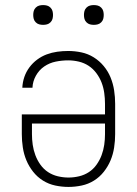

<svg xmlns="http://www.w3.org/2000/svg" viewBox="-20 -729 540 757"><path d="M250 8Q224 8 198 2.5Q172 -3 149.5 -17Q127 -31 110.5 -52Q94 -73 84 -97Q74 -121 70 -147.5Q66 -174 66 -200V-278H394V-320Q394 -341 391 -362.5Q388 -384 380.5 -403.5Q373 -423 360 -440.5Q347 -458 329.5 -469.5Q312 -481 291 -486Q270 -491 249 -491Q224 -491 199.5 -486Q175 -481 154.5 -467Q134 -453 121.5 -430.5Q109 -408 108 -383H68Q69 -405 76 -425.5Q83 -446 96 -463.5Q109 -481 126.5 -494Q144 -507 164 -514.5Q184 -522 205.5 -525Q227 -528 249 -528Q275 -528 301 -522.5Q327 -517 349.5 -503Q372 -489 389 -468.5Q406 -448 416 -423.5Q426 -399 430 -372.5Q434 -346 434 -320V-200Q434 -174 430 -147.5Q426 -121 416 -97Q406 -73 389.5 -52Q373 -31 350.5 -17Q328 -3 302 2.5Q276 8 250 8ZM250 -29Q271 -29 292 -34Q313 -39 330.5 -50.5Q348 -62 360.5 -79.5Q373 -97 380.5 -117Q388 -137 391 -158Q394 -179 394 -200V-242H106V-200Q106 -179 109 -158Q112 -137 119.5 -117Q127 -97 139.5 -79.5Q152 -62 169.5 -50.5Q187 -39 208 -34Q229 -29 250 -29ZM350 -631Q342 -631 334.5 -633Q327 -635 321 -641Q315 -647 313 -654.5Q311 -662 311 -670Q311 -678 313 -685.5Q315 -693 321 -699Q327 -705 334.5 -707Q342 -709 350 -709Q358 -709 365.5 -707Q373 -705 379 -699Q385 -693 387 -685.5Q389 -678 389 -670Q389 -662 387 -654.5Q385 -647 379 -641Q373 -635 365.5 -633Q358 -631 350 -631ZM150 -631Q142 -631 134.5 -633Q127 -635 121 -641Q115 -647 113 -654.5Q111 -662 111 -670Q111 -678 113 -685.5Q115 -693 121 -699Q127 -705 134.5 -707Q142 -709 150 -709Q158 -709 165.5 -707Q173 -705 179 -699Q185 -693 187 -685.5Q189 -678 189 -670Q189 -662 187 -654.5Q185 -647 179 -641Q173 -635 165.5 -633Q158 -631 150 -631Z"/></svg>

Font: Iosevka Curly Slab Extralight
Style: Regular
Weight: 200
Monospace: yes
Designer: Belleve Invis
Foundry: Belleve Invis
Version: Version 22.1.2; ttfautohint (v1.8.4)